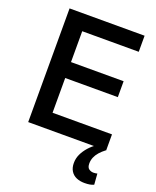

<svg xmlns="http://www.w3.org/2000/svg" viewBox="-166 -796 902 1111"><g transform="rotate(20 285.5 -240.0)"><path d="M66 0V-700H528V-601H180V-411H504V-313H180V-99H546V0ZM492 220Q464 220 442 210.5Q420 201 407.5 181Q395 161 395 132Q395 103 407 77.5Q419 52 439.5 29Q460 6 486 -11L544 0Q524 15 509.5 31.5Q495 48 487.5 66Q480 84 480 104Q480 128 492.5 137Q505 146 521 146Q528 146 533.5 145Q539 144 544 143L549 210Q538 215 524.5 217.5Q511 220 492 220Z"/></g></svg>

Font: Georama ExtraCondensed Thin Medium
Style: Regular
Weight: 500
Version: Version 1.001